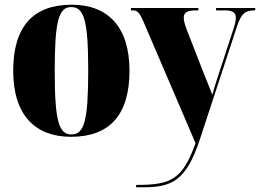

<svg xmlns="http://www.w3.org/2000/svg" viewBox="-20 -570 1102 814"><path d="M281 10C444 10 529 -82 529 -270C529 -458 436 -550 284 -550C121 -550 36 -458 36 -270C36 -82 129 10 281 10ZM283 0C229 0 212 -58 212 -270C212 -482 229 -540 282 -540C337 -540 354 -482 354 -270C354 -58 337 0 283 0ZM557 214V224H587C708 224 769 197 827 22L985 -459C1003 -511 1018 -526 1058 -526H1062V-536H896V-526H933C966 -526 980 -517 980 -494C980 -483 976 -466 970 -448L903 -243C895 -219 888 -197 880 -168C871 -193 860 -219 849 -246L771 -446C764 -465 759 -482 759 -495C759 -516 773 -526 810 -526H821V-536H535V-526H544C563 -526 572 -515 587 -481L809 37C753 193 704 214 557 214Z"/></svg>

Font: Noto Serif Display Condensed Black
Style: Regular
Weight: 900
Width: 3
Designer: Monotype Design Team
Foundry: Monotype Imaging Inc.
Version: Version 2.009